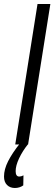

<svg xmlns="http://www.w3.org/2000/svg" viewBox="-84 -720 271 957"><path d="M-8 0 103 -700H167L56 0ZM16 -6 57 -3Q28 33 11 69.5Q-6 106 -6 133Q-6 160 12 160Q22 160 33 154L32 204Q14 217 -10 217Q-34 217 -49 202Q-64 187 -64 160Q-64 124 -43.5 83.5Q-23 43 16 -6Z"/></svg>

Font: Georama ExtraCondensed
Style: Italic
Weight: 400
Width: 2
Italic angle: -9°
Designer: Jean-Baptiste Levee
Foundry: Production Type
Version: Version 1.000